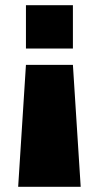

<svg xmlns="http://www.w3.org/2000/svg" viewBox="-20 -560 381 740"><path d="M50 160 80 -310H261L291 160ZM80 -373V-540H261V-373Z"/></svg>

Font: Pathway Extreme Condensed Black
Style: Regular
Weight: 900
Width: 3
Version: Version 1.001;gftools[0.9.26]